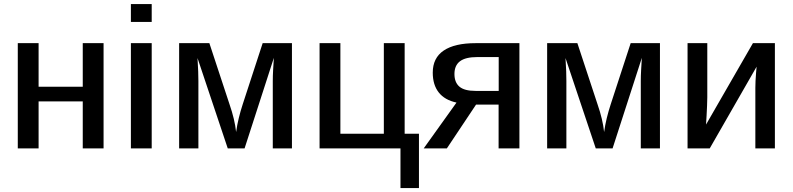

<svg xmlns="http://www.w3.org/2000/svg" viewBox="-20 -745 3980 964"><path d="M173.8 -235.8V0H69.3V-528.3H173.8V-309.6H395.5V-528.3H500V0H395.5V-235.8Z M741.7 -724.6V-634.8H637.2V-724.6ZM741.7 -528.3V0H637.2V-528.3Z M976.1 -337.9V0H879.4V-528.3H1031.2L1132.3 -221.7Q1145.5 -183.6 1153.8 -148.7Q1162.1 -113.8 1165.5 -82Q1170.4 -117.7 1179 -152.6Q1187.5 -187.5 1198.7 -221.7L1298.8 -528.3H1445.8V0H1349.6V-337.9Q1349.6 -364.7 1351.3 -394Q1353 -423.3 1355 -454.6L1208 0H1123.5L971.7 -453.6Q974.1 -415.5 975.1 -386.5Q976.1 -357.4 976.1 -337.9Z M1584.5 0V-528.3H1689V-73.7H1907.2V-528.3H2011.7V-73.7H2083.5V199.2H1990.7V0Z M2370.1 -219.7 2223.6 0H2107.4L2272 -230Q2212.9 -242.7 2182.9 -280.8Q2152.8 -318.8 2152.8 -380.4Q2152.8 -454.1 2207.8 -491.2Q2262.7 -528.3 2368.2 -528.3H2587.9V0H2483.4V-219.7ZM2367.7 -288.6H2483.9V-458.5H2376.5Q2317.4 -458.5 2289.6 -437.5Q2261.7 -416.5 2261.7 -373.5Q2261.7 -331.1 2286.9 -309.8Q2312 -288.6 2367.7 -288.6Z M2823.7 -337.9V0H2727.1V-528.3H2878.9L2980 -221.7Q2993.2 -183.6 3001.5 -148.7Q3009.8 -113.8 3013.2 -82Q3018.1 -117.7 3026.6 -152.6Q3035.2 -187.5 3046.4 -221.7L3146.5 -528.3H3293.5V0H3197.3V-337.9Q3197.3 -364.7 3199 -394Q3200.7 -423.3 3202.6 -454.6L3055.7 0H2971.2L2819.3 -453.6Q2821.8 -415.5 2822.8 -386.5Q2823.7 -357.4 2823.7 -337.9Z M3778.8 -410.2 3543.5 0H3432.1V-528.3H3531.2V-256.3Q3531.2 -237.8 3530 -213.1Q3528.8 -188.5 3527.6 -163.6Q3526.4 -138.7 3524.9 -119.6L3760.3 -528.3H3870.6V0H3772.5V-304.2Q3772.5 -317.9 3773.4 -338.9Q3774.4 -359.9 3776.1 -380.1Q3777.8 -400.4 3778.8 -410.2Z"/></svg>

Font: Arimo Medium
Style: Regular
Weight: 500
Designer: Steve Matteson
Foundry: Monotype Imaging Inc.
Version: Version 1.33